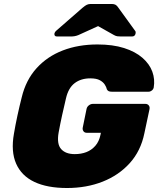

<svg xmlns="http://www.w3.org/2000/svg" viewBox="-20 -933 793 963"><path d="M316 10Q217 10 152.5 -20.5Q88 -51 61 -112Q34 -173 50 -263Q57 -305 67.5 -353.5Q78 -402 89 -445Q110 -532 163.5 -591Q217 -650 295 -680Q373 -710 469 -710Q546 -710 602.5 -692Q659 -674 694.5 -643Q730 -612 744 -573.5Q758 -535 751 -494Q749 -485 741.5 -479Q734 -473 725 -473H541Q530 -473 524.5 -476Q519 -479 516 -485Q514 -495 506 -508Q498 -521 481 -530.5Q464 -540 433 -540Q386 -540 354.5 -516Q323 -492 311 -440Q301 -398 291.5 -355Q282 -312 274 -268Q264 -211 286.5 -185.5Q309 -160 355 -160Q387 -160 413 -170Q439 -180 458 -201.5Q477 -223 484 -257L486 -267H415Q404 -267 398.5 -275Q393 -283 395 -293L414 -386Q416 -397 425.5 -404.5Q435 -412 446 -412H709Q720 -412 726 -404.5Q732 -397 730 -386L704 -264Q686 -176 631 -115Q576 -54 495 -22Q414 10 316 10ZM266 -750Q251 -750 253 -765Q255 -773 261 -778L394 -894Q407 -905 415.5 -909Q424 -913 434 -913H542Q552 -913 559.5 -909Q567 -905 574 -894L658 -778Q662 -773 660 -765Q657 -750 642 -750H587Q577 -750 569 -751Q561 -752 552 -757L472 -802L373 -757Q363 -753 354 -751.5Q345 -750 336 -750Z"/></svg>

Font: Rubik ExtraBold
Style: Italic
Weight: 800
Italic angle: -12°
Designer: Hubert and Fischer
Foundry: Hubert and Fischer
Version: Version 2.300;gftools[0.9.30]